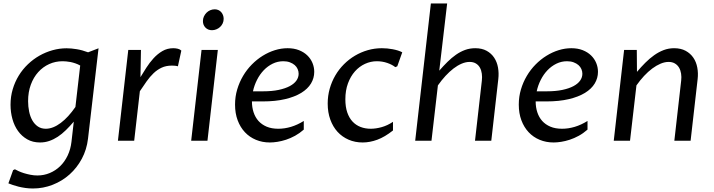

<svg xmlns="http://www.w3.org/2000/svg" viewBox="-20 -802 4069 1094"><path d="M437 -428.7Q423.8 -436 409.7 -440.9Q395.5 -445.8 382.3 -448.5Q369.1 -451.2 357.2 -452.1Q345.2 -453.1 336.4 -453.1Q295.9 -453.1 260.3 -437Q224.6 -420.9 197.8 -391.1Q170.9 -361.3 155.5 -319.3Q140.1 -277.3 140.1 -225.6Q140.1 -194.8 146 -166.3Q151.9 -137.7 164.3 -116Q176.8 -94.2 195.8 -81.3Q214.8 -68.4 240.7 -68.4Q261.7 -68.4 283.2 -76.9Q304.7 -85.4 326.2 -101.6Q347.7 -117.7 368.7 -140.6Q389.6 -163.6 409.7 -192.4ZM481.4 -11.2Q474.1 50.3 446.5 102.1Q418.9 153.8 376.7 191.7Q334.5 229.5 280.5 250.7Q226.6 272 167.5 272Q145 272 124.5 269Q104 266.1 86.2 261.7Q68.4 257.3 53.5 252.2Q38.6 247.1 27.8 242.7L54.7 167.5L64.9 162.6Q72.8 167 85.9 173.1Q99.1 179.2 116.2 184.6Q133.3 189.9 153.1 193.8Q172.9 197.8 193.4 197.8Q230.5 197.8 263.7 183.8Q296.9 169.9 322.8 144.8Q348.6 119.6 365.5 84.2Q382.3 48.8 387.2 6.3L400.4 -108.9Q377.4 -82 355 -60.1Q332.5 -38.1 309.1 -22.7Q285.6 -7.3 260.7 1.2Q235.8 9.8 208 9.8Q166.5 9.8 135.3 -8.1Q104 -25.9 82.8 -55.4Q61.5 -85 50.8 -123.8Q40 -162.6 40 -205.1Q40 -251.5 52.5 -293.5Q64.9 -335.4 86.9 -371.3Q108.9 -407.2 139.2 -436Q169.4 -464.8 204.8 -484.9Q240.2 -504.9 279.5 -515.9Q318.8 -526.9 359.4 -526.9Q385.7 -526.9 417.2 -521.7Q448.7 -516.6 481.9 -503.9L541.5 -526.9Z M710.9 -517.6H783.2L780.3 -362.3Q795.4 -387.2 813.7 -416Q832 -444.8 854.7 -469.7Q877.4 -494.6 905.3 -511Q933.1 -527.3 967.3 -527.3Q981 -527.3 993.4 -524.2Q1005.9 -521 1013.2 -513.7L993.7 -424.3Q984.9 -426.8 976.3 -427.5Q967.8 -428.2 959.5 -428.2Q926.3 -428.2 901.1 -416.5Q876 -404.8 855 -384.8Q834 -364.7 815.4 -338.4Q796.9 -312 776.9 -282.2L744.6 0H651.9Z M1128.4 -517.6H1221.2L1162.1 0H1069.3ZM1188 -629.9Q1165 -629.9 1150.6 -644.8Q1136.2 -659.7 1136.2 -682.1Q1136.2 -695.8 1141.8 -708Q1147.5 -720.2 1156.7 -729.5Q1166 -738.8 1178.2 -743.9Q1190.4 -749 1203.6 -749Q1214.4 -749 1223.9 -744.9Q1233.4 -740.7 1240 -733.4Q1246.6 -726.1 1250.5 -716.1Q1254.4 -706.1 1254.4 -694.8Q1254.4 -680.7 1248.8 -668.7Q1243.2 -656.7 1233.9 -648.2Q1224.6 -639.6 1212.6 -634.8Q1200.7 -629.9 1188 -629.9Z M1415.5 -224.1Q1415.5 -190.9 1424.8 -162.4Q1434.1 -133.8 1452.6 -113Q1471.2 -92.3 1499.3 -80.3Q1527.3 -68.4 1565.9 -68.4Q1601.6 -68.4 1638.2 -79.3Q1674.8 -90.3 1710.9 -112.8V-63.5Q1687 -42.5 1661.1 -28.3Q1635.3 -14.2 1609.9 -5.9Q1584.5 2.4 1560.8 6.1Q1537.1 9.8 1517.6 9.8Q1474.6 9.8 1438.2 -5.4Q1401.9 -20.5 1375.5 -48.6Q1349.1 -76.7 1334.2 -116.5Q1319.3 -156.2 1319.3 -206.1Q1319.3 -251 1331.5 -292.2Q1343.8 -333.5 1365 -369.4Q1386.2 -405.3 1414.8 -434.3Q1443.4 -463.4 1476.8 -484.1Q1510.3 -504.9 1546.4 -516.1Q1582.5 -527.3 1618.7 -527.3Q1655.3 -527.3 1683.6 -516.1Q1711.9 -504.9 1731.2 -486.1Q1750.5 -467.3 1760.5 -443.1Q1770.5 -418.9 1770.5 -392.6Q1770.5 -356.9 1752 -326.2Q1733.4 -295.4 1696.3 -272.7Q1659.2 -250 1604.2 -237.1Q1549.3 -224.1 1476.6 -224.1ZM1594.2 -453.1Q1562 -453.1 1533.7 -439.2Q1505.4 -425.3 1482.9 -401.9Q1460.4 -378.4 1444.6 -347.2Q1428.7 -315.9 1421.4 -281.7H1479Q1530.3 -281.7 1568.1 -289.8Q1606 -297.9 1631.3 -311.5Q1656.7 -325.2 1669.2 -343.3Q1681.6 -361.3 1681.6 -381.8Q1681.6 -395.5 1676 -408.4Q1670.4 -421.4 1659.2 -431.2Q1647.9 -440.9 1631.6 -447Q1615.2 -453.1 1594.2 -453.1Z M2219.2 -58.6Q2172.4 -21.5 2129.9 -5.9Q2087.4 9.8 2046.4 9.8Q2002.9 9.8 1966.3 -6.1Q1929.7 -22 1903.3 -50.8Q1877 -79.6 1862.1 -120.6Q1847.2 -161.6 1847.2 -211.9Q1847.2 -255.9 1858.6 -296.4Q1870.1 -336.9 1890.6 -372.1Q1911.1 -407.2 1939.7 -435.8Q1968.3 -464.4 2002.4 -484.6Q2036.6 -504.9 2075.4 -516.1Q2114.3 -527.3 2155.8 -527.3Q2170.4 -527.3 2186.3 -525.9Q2202.1 -524.4 2217.5 -521.5Q2232.9 -518.6 2247.1 -514.2Q2261.2 -509.8 2272 -503.9L2243.7 -424.3L2232.4 -419.4Q2214.8 -433.6 2186.5 -443.4Q2158.2 -453.1 2127.4 -453.1Q2092.3 -453.1 2059.8 -438.2Q2027.3 -423.3 2002.4 -395.3Q1977.5 -367.2 1962.6 -326.9Q1947.8 -286.6 1947.8 -235.8Q1947.8 -193.4 1958.5 -161.9Q1969.2 -130.4 1988.5 -109.6Q2007.8 -88.9 2034.4 -78.6Q2061 -68.4 2092.3 -68.4Q2121.6 -68.4 2154.8 -77.6Q2188 -86.9 2219.2 -107.9Z M2725.6 -342.8Q2728 -363.3 2725.3 -382.6Q2722.7 -401.9 2714.4 -416.7Q2706.1 -431.6 2691.4 -440.4Q2676.8 -449.2 2655.8 -449.2Q2633.8 -449.2 2610.4 -439.2Q2586.9 -429.2 2564 -411.6Q2541 -394 2518.3 -369.4Q2495.6 -344.7 2475.1 -315.4L2438.5 0H2345.7L2435.1 -782.2H2527.8L2482.9 -399.4Q2506.3 -426.3 2529.8 -449.5Q2553.2 -472.7 2577.9 -490Q2602.5 -507.3 2629.6 -517.3Q2656.7 -527.3 2688 -527.3Q2726.1 -527.3 2752.9 -512.5Q2779.8 -497.6 2795.9 -473.1Q2812 -448.7 2817.6 -417Q2823.2 -385.3 2819.3 -351.6L2779.3 0H2686.5Z M3032.2 -224.1Q3032.2 -190.9 3041.5 -162.4Q3050.8 -133.8 3069.3 -113Q3087.9 -92.3 3116 -80.3Q3144 -68.4 3182.6 -68.4Q3218.3 -68.4 3254.9 -79.3Q3291.5 -90.3 3327.6 -112.8V-63.5Q3303.7 -42.5 3277.8 -28.3Q3252 -14.2 3226.6 -5.9Q3201.2 2.4 3177.5 6.1Q3153.8 9.8 3134.3 9.8Q3091.3 9.8 3054.9 -5.4Q3018.6 -20.5 2992.2 -48.6Q2965.8 -76.7 2950.9 -116.5Q2936 -156.2 2936 -206.1Q2936 -251 2948.2 -292.2Q2960.4 -333.5 2981.7 -369.4Q3002.9 -405.3 3031.5 -434.3Q3060.1 -463.4 3093.5 -484.1Q3127 -504.9 3163.1 -516.1Q3199.2 -527.3 3235.4 -527.3Q3272 -527.3 3300.3 -516.1Q3328.6 -504.9 3347.9 -486.1Q3367.2 -467.3 3377.2 -443.1Q3387.2 -418.9 3387.2 -392.6Q3387.2 -356.9 3368.7 -326.2Q3350.1 -295.4 3313 -272.7Q3275.9 -250 3220.9 -237.1Q3166 -224.1 3093.3 -224.1ZM3210.9 -453.1Q3178.7 -453.1 3150.4 -439.2Q3122.1 -425.3 3099.6 -401.9Q3077.1 -378.4 3061.3 -347.2Q3045.4 -315.9 3038.1 -281.7H3095.7Q3147 -281.7 3184.8 -289.8Q3222.7 -297.9 3248 -311.5Q3273.4 -325.2 3285.9 -343.3Q3298.3 -361.3 3298.3 -381.8Q3298.3 -395.5 3292.7 -408.4Q3287.1 -421.4 3275.9 -431.2Q3264.6 -440.9 3248.3 -447Q3231.9 -453.1 3210.9 -453.1Z M3861.3 -342.8Q3863.8 -363.3 3860.8 -382.6Q3857.9 -401.9 3849.1 -416.7Q3840.3 -431.6 3825.4 -440.4Q3810.5 -449.2 3789.6 -449.2Q3767.6 -449.2 3743.9 -439.2Q3720.2 -429.2 3696.5 -411.6Q3672.9 -394 3649.9 -369.4Q3627 -344.7 3606.4 -315.4L3569.8 0H3477.1L3536.1 -517.6H3608.4L3609.4 -392.6Q3632.8 -420.4 3657.2 -444.8Q3681.6 -469.2 3707.5 -487.5Q3733.4 -505.9 3761.5 -516.6Q3789.6 -527.3 3820.8 -527.3Q3859.4 -527.3 3886.7 -512.5Q3914.1 -497.6 3930.7 -473.1Q3947.3 -448.7 3953.1 -417Q3959 -385.3 3955.1 -351.6L3915 0H3822.3Z"/></svg>

Font: Proza Libre
Style: Italic
Weight: 400
Designer: Jasper de Waard
Foundry: Jasper de Waard
Version: Version 1.000; ttfautohint (v1.4.1.8-43bc)